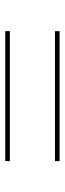

<svg xmlns="http://www.w3.org/2000/svg" viewBox="228 -628 252 749"><g transform="rotate(-90 354.5 -254.0)"><path d="M607 -360V-342H100V-360ZM607 -166V-148H100V-166Z"/></g></svg>

Font: Josefin Sans Thin
Style: Regular
Weight: 250
Designer: Santiago Orozco
Foundry: Typemade
Version: Version 2.000